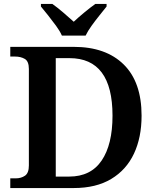

<svg xmlns="http://www.w3.org/2000/svg" viewBox="-20 -951 792 971"><path d="M32 0V-49H59Q87 -49 106.5 -62.5Q126 -76 126 -114V-602Q126 -641 105.5 -653Q85 -665 56 -665H32V-714H353Q515 -714 605.5 -625Q696 -536 696 -366Q696 -256 657.5 -174Q619 -92 542.5 -46Q466 0 353 0ZM330 -58Q439 -58 494 -139Q549 -220 549 -366Q549 -657 331 -657H262V-58ZM293 -771Q283 -794 263.5 -820.5Q244 -847 223.5 -873Q203 -899 187 -918V-931H245Q269 -914 299.5 -888Q330 -862 353 -841Q375 -862 406.5 -888Q438 -914 462 -931H519V-918Q504 -899 483 -873Q462 -847 443 -820.5Q424 -794 413 -771Z"/></svg>

Font: Noto Serif Malayalam SemiBold
Style: Regular
Weight: 600
Designer: Indian type Foundry, Jelle Bosma, Monotype Design Team
Foundry: Monotype Imaging Inc.
Version: Version 2.104; ttfautohint (v1.8.4.7-5d5b)